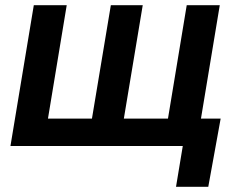

<svg xmlns="http://www.w3.org/2000/svg" viewBox="-20 -559 904 735"><path d="M109.4 -539.1H235.4L163.6 -105H332L404.3 -539.1H526.4L454.1 -105H623L694.8 -539.1H821.3L731.9 0H20ZM653.8 156.2 679.7 0H639.6L656.7 -105H824.7L777.3 156.2Z"/></svg>

Font: Inter 18pt SemiBold
Style: Italic
Weight: 600
Italic angle: -9.3988°
Designer: Rasmus Andersson
Foundry: rsms
Version: Version 4.001;git-66647c0bb